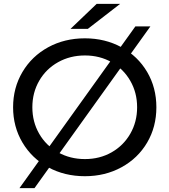

<svg xmlns="http://www.w3.org/2000/svg" viewBox="-20 -907 880 997"><path d="M48 -350Q48 -451 96.5 -533Q145 -615 230 -661.5Q315 -708 421 -708Q526 -708 611 -661.5Q696 -615 744 -533.5Q792 -452 792 -350Q792 -248 744 -166.5Q696 -85 611 -38.5Q526 8 421 8Q315 8 230 -38.5Q145 -85 96.5 -167Q48 -249 48 -350ZM692 -350Q692 -426 656.5 -487.5Q621 -549 559.5 -584Q498 -619 421 -619Q344 -619 281.5 -584Q219 -549 183.5 -487.5Q148 -426 148 -350Q148 -274 183.5 -212.5Q219 -151 281.5 -116Q344 -81 421 -81Q498 -81 559.5 -116Q621 -151 656.5 -212.5Q692 -274 692 -350ZM683 -770H761L159 70H81ZM482 -887H604L436 -757H346Z"/></svg>

Font: Idrija
Style: Regular
Weight: 500
Designer: Julieta Ulanovsky
Foundry: Julieta Ulanovsky
Version: Version 7.200